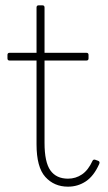

<svg xmlns="http://www.w3.org/2000/svg" viewBox="-20 -690 405 720"><path d="M235 10Q183 10 150 -26.5Q117 -63 117 -149V-463H16Q8 -463 8 -471V-484Q8 -492 16 -492H117V-662Q117 -670 125 -670H139Q147 -670 147 -662V-492H304Q312 -492 312 -484V-471Q312 -463 304 -463H147V-154Q147 -82 169 -51Q191 -20 235 -20Q264 -20 287.5 -36Q311 -52 327 -87Q330 -93 337 -91L348 -87Q356 -84 352 -75Q332 -30 302 -10Q272 10 235 10Z"/></svg>

Font: LINE Seed Sans Thin
Style: Regular
Weight: 250
Designer: LINE VX Design & Dalton Maag Ltd & Sandoll Inc
Foundry: Dalton Maag Ltd
Version: Version 1.003